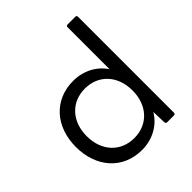

<svg xmlns="http://www.w3.org/2000/svg" viewBox="-216 -912 1091 1091"><g transform="rotate(-45 329.5 -366.0)"><path d="M299 36C384 36 458 -6 496 -72L499 13C499 22 504 25 511 25H565C572 25 576 21 576 13V-757C576 -764 572 -768 565 -768H503C496 -768 492 -764 492 -757V-419C452 -481 381 -519 299 -519C144 -519 44 -404 44 -242C44 -80 144 36 299 36ZM315 -43C206 -43 131 -123 131 -242C131 -361 206 -441 315 -441C424 -441 499 -361 499 -242C499 -123 424 -43 315 -43Z"/></g></svg>

Font: LINE Seed JP App_OTF Regular
Style: Regular
Weight: 400
Designer: LY Corporation & Fontrix & Fontworks
Version: Version 1.002